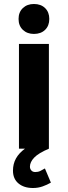

<svg xmlns="http://www.w3.org/2000/svg" viewBox="-20 -745 340 962"><path d="M75 0V-525H225V0ZM73 -650Q73 -684 94.5 -704.5Q116 -725 150 -725Q185 -725 206 -704.5Q227 -684 227 -650Q227 -616 206 -595.5Q185 -575 150 -575Q116 -575 94.5 -595.5Q73 -616 73 -650ZM45 110Q45 76 60 49Q75 22 105 0H225Q173 22 151.5 44.5Q130 67 130 90Q130 101 137 109Q144 117 157 117Q171 117 182 111.5Q193 106 205 99L235 170Q216 181 193.5 189Q171 197 145 197Q100 197 72.5 174Q45 151 45 110Z"/></svg>

Font: Radio Canada
Style: Regular
Weight: 400
Designer: Charles Daoud, Etienne Aubert Bonn, Alexandre Saumier Demers, Jacques Le Bailly
Foundry: Radio-Canada
Version: Version 2.104;gftools[0.9.28.dev5+ged2979d]